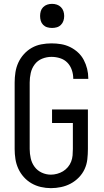

<svg xmlns="http://www.w3.org/2000/svg" viewBox="-20 -968 540 996"><path d="M244 8Q218 8 192 2Q166 -4 143.5 -17Q121 -30 103.5 -49.5Q86 -69 75 -93Q64 -117 60 -143Q56 -169 56 -195V-540Q56 -566 60 -592.5Q64 -619 75 -643Q86 -667 104 -687Q122 -707 145 -720Q168 -733 194.5 -738Q221 -743 247 -743Q272 -743 296.5 -739Q321 -735 343.5 -724Q366 -713 384.5 -696Q403 -679 414.5 -657Q426 -635 432 -611Q438 -587 438 -562V-559H360V-561Q360 -583 352.5 -605Q345 -627 329.5 -643Q314 -659 292 -666Q270 -673 247 -673Q222 -673 198.5 -663.5Q175 -654 160 -634Q145 -614 139.5 -589.5Q134 -565 134 -540V-195Q134 -171 139.5 -146.5Q145 -122 159.5 -102.5Q174 -83 196.5 -72.5Q219 -62 244 -62Q260 -62 276.5 -66.5Q293 -71 307 -79.5Q321 -88 332 -101Q343 -114 349 -129.5Q355 -145 356.5 -161.5Q358 -178 358 -195V-330H250V-400H436V-195Q436 -168 433 -141.5Q430 -115 419 -91Q408 -67 389 -47.5Q370 -28 346.5 -15.5Q323 -3 296.5 2.5Q270 8 244 8ZM250 -823Q237 -823 225 -826.5Q213 -830 204 -839Q195 -848 191.5 -860Q188 -872 188 -885Q188 -898 191.5 -910Q195 -922 204 -931Q213 -940 225 -944Q237 -948 250 -948Q263 -948 275 -944Q287 -940 296 -931Q305 -922 309 -910Q313 -898 313 -885Q313 -872 309 -860Q305 -848 296 -839Q287 -830 275 -826.5Q263 -823 250 -823Z"/></svg>

Font: Iosevka Term SS14
Style: Regular
Weight: 400
Monospace: yes
Designer: Belleve Invis
Foundry: Belleve Invis
Version: Version 24.1.1; ttfautohint (v1.8.4)